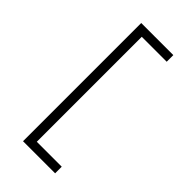

<svg xmlns="http://www.w3.org/2000/svg" viewBox="-326 -1026 1252 1252"><g transform="rotate(45 300.0 -400.0)"><path d="M172 145V-945H468V-884H238V84H468V145Z"/></g></svg>

Font: Victor Mono Thin Light
Style: Regular
Weight: 300
Monospace: yes
Version: Version 1.561;gftools[0.9.30]